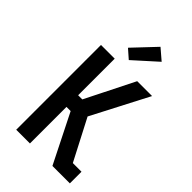

<svg xmlns="http://www.w3.org/2000/svg" viewBox="-289 -1081 1177 1177"><g transform="rotate(45 300.0 -492.5)"><path d="M414 0 255 -317H219V0H100V-735H219V-418H255L414 -735H543L352 -367L490 -101H565V0ZM286 -790 229 -840 366 -985 436 -925Z"/></g></svg>

Font: R Plex Mono
Style: Bold
Weight: 700
Monospace: yes
Designer: Belleve Invis
Foundry: Belleve Invis
Version: Version 31.8.0